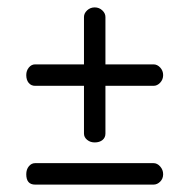

<svg xmlns="http://www.w3.org/2000/svg" viewBox="-20 -556 511 519"><path d="M51 -85C51 -66.3 59 -57 75 -57H395C401.7 -57 407.7 -59.7 413 -65C418.3 -70.3 421 -77 421 -85C421 -93 418.3 -100 413 -106C407.7 -112 401.7 -115 395 -115H75C68.3 -115 62.7 -112.2 58 -106.5C53.3 -100.8 51 -93.7 51 -85ZM51 -353C51 -344.3 53.2 -337.3 57.5 -332C61.8 -326.7 67.7 -324 75 -324H207V-195C207 -188.3 209.8 -182.7 215.5 -178C221.2 -173.3 228 -171 236 -171C244.7 -171 251.7 -173.2 257 -177.5C262.3 -181.8 265 -187.7 265 -195V-324H395C401.7 -324 407.7 -326.8 413 -332.5C418.3 -338.2 421 -345 421 -353C421 -361 418.3 -367.8 413 -373.5C407.7 -379.2 401.7 -382 395 -382H265V-510C265 -516.7 262.2 -522.7 256.5 -528C250.8 -533.3 244 -536 236 -536C228 -536 221.2 -533.3 215.5 -528C209.8 -522.7 207 -516.7 207 -510V-382H75C68.3 -382 62.7 -379.2 58 -373.5C53.3 -367.8 51 -361 51 -353Z"/></svg>

Font: Terminal Dosis
Style: Book
Weight: 400
Designer: EdgarTolentino, PabloImpallari, IginoMarini
Foundry: EdgarTolentino, PabloImpallari, IginoMarini
Version: Version 1.006